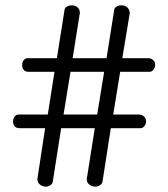

<svg xmlns="http://www.w3.org/2000/svg" viewBox="-20 -733 630 719"><path d="M152 -34Q140 -34 130 -41.5Q120 -49 120 -63L149 -253H53Q41 -253 35 -260Q29 -267 29 -278Q29 -289 35 -296.5Q41 -304 49 -304H159L184 -464H87Q75 -464 69 -471Q63 -478 63 -490Q63 -501 69 -508Q75 -515 83 -515H193L222 -698Q224 -705 231.5 -709Q239 -713 248 -713Q262 -713 270.5 -705.5Q279 -698 279 -684L252 -515H379L408 -698Q410 -705 417.5 -709Q425 -713 434 -713Q448 -713 456.5 -705.5Q465 -698 466 -684L438 -515H536Q545 -515 553 -508.5Q561 -502 561 -490Q561 -480 554.5 -472Q548 -464 540 -464H430L404 -304H502Q511 -304 519 -297Q527 -290 527 -278Q527 -268 520.5 -260.5Q514 -253 506 -253H395L364 -54Q363 -45 354.5 -39.5Q346 -34 336 -34Q329 -34 321.5 -37.5Q314 -41 309.5 -47Q305 -53 305 -63L335 -253H209L178 -55Q177 -44 168.5 -39Q160 -34 152 -34ZM218 -304H344L370 -464H244Z"/></svg>

Font: Dosis
Style: Regular
Weight: 400
Designer: EdgarTolentino, PabloImpallari, IginoMarini
Foundry: EdgarTolentino, PabloImpallari, IginoMarini
Version: Version 3.001; ttfautohint (v1.8.2)